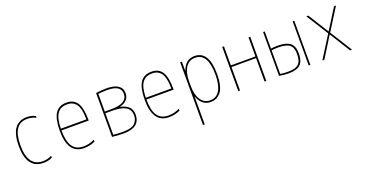

<svg xmlns="http://www.w3.org/2000/svg" viewBox="-33 -1217 4067 2124"><g transform="rotate(-20 2000.0 -155.0)"><path d="M291 -9.8Q343.8 -9.8 394.5 -35.2V-12.7Q342.8 10.7 291 9.8Q94.7 9.8 94.7 -259.8Q94.7 -324.2 106.4 -373.5Q118.2 -422.9 136.2 -452.1Q154.3 -481.4 180.2 -499Q206.1 -516.6 230.5 -523.4Q254.9 -530.3 283.2 -530.3Q337.9 -530.3 387.7 -506.8V-485.4Q336.9 -510.7 283.2 -509.8Q115.2 -509.8 115.2 -259.8Q115.2 -9.8 291 -9.8Z M753.9 -530.3Q839.8 -530.3 879.4 -467.8Q918.9 -405.3 918.9 -269.5V-259.8H598.6Q598.6 -131.8 640.1 -70.8Q681.6 -9.8 768.6 -9.8Q838.9 -9.8 899.4 -41V-18.6Q835.9 10.7 768.6 9.8Q578.1 9.8 579.1 -259.8Q579.1 -399.4 621.1 -464.8Q663.1 -530.3 753.9 -530.3ZM598.6 -280.3H899.4Q898.4 -352.5 886.2 -400.9Q874 -449.2 851.6 -471.7Q829.1 -494.1 806.6 -502Q784.2 -509.8 753.9 -509.8Q675.8 -509.8 638.2 -455.1Q600.6 -400.4 598.6 -280.3Z M1385.7 -406.2Q1385.7 -506.8 1225.6 -506.8Q1169.9 -506.8 1120.1 -501V-292H1197.3Q1385.7 -292 1385.7 -406.2ZM1429.7 -146.5Q1429.7 6.8 1236.3 6.8Q1162.1 6.8 1099.6 -1V-517.6Q1163.1 -526.4 1225.6 -527.3Q1313.5 -527.3 1359.9 -496.1Q1406.2 -464.8 1406.2 -406.2Q1406.2 -313.5 1297.9 -284.2V-282.2Q1429.7 -255.9 1429.7 -146.5ZM1410.2 -146.5Q1410.2 -208 1359.9 -240.2Q1309.6 -272.5 1197.3 -272.5H1120.1V-18.6Q1171.9 -12.7 1236.3 -12.7Q1291 -12.7 1328.6 -24.9Q1366.2 -37.1 1382.3 -59.1Q1398.4 -81.1 1404.3 -100.6Q1410.2 -120.1 1410.2 -146.5Z M1753.9 -530.3Q1839.8 -530.3 1879.4 -467.8Q1918.9 -405.3 1918.9 -269.5V-259.8H1598.6Q1598.6 -131.8 1640.1 -70.8Q1681.6 -9.8 1768.6 -9.8Q1838.9 -9.8 1899.4 -41V-18.6Q1835.9 10.7 1768.6 9.8Q1578.1 9.8 1579.1 -259.8Q1579.1 -399.4 1621.1 -464.8Q1663.1 -530.3 1753.9 -530.3ZM1598.6 -280.3H1899.4Q1898.4 -352.5 1886.2 -400.9Q1874 -449.2 1851.6 -471.7Q1829.1 -494.1 1806.6 -502Q1784.2 -509.8 1753.9 -509.8Q1675.8 -509.8 1638.2 -455.1Q1600.6 -400.4 1598.6 -280.3Z M2112.3 -107.4H2110.4V219.7H2089.8V-519.5H2110.4V-413.1H2112.3Q2155.3 -530.3 2259.8 -530.3Q2429.7 -530.3 2429.7 -259.8Q2429.7 -179.7 2415 -124Q2400.4 -68.4 2373.5 -40.5Q2346.7 -12.7 2319.8 -1.5Q2293 9.8 2259.8 9.8Q2155.3 9.8 2112.3 -107.4ZM2410.2 -259.8Q2410.2 -509.8 2259.8 -509.8Q2189.5 -509.8 2149.9 -450.2Q2110.4 -390.6 2110.4 -285.2V-235.4Q2110.4 -128.9 2150.4 -69.3Q2190.4 -9.8 2259.8 -9.8Q2334 -9.8 2372.1 -73.2Q2410.2 -136.7 2410.2 -259.8Z M2894.5 -519.5H2915V0H2894.5V-275.4H2605.5V0H2585V-519.5H2605.5V-294.9H2894.5Z M3414.1 0V-519.5H3433.6V0ZM3357.4 -165Q3357.4 -73.2 3315.9 -33.2Q3274.4 6.8 3176.8 6.8Q3118.2 6.8 3066.4 -3.9V-519.5H3085.9V-317.4Q3118.2 -323.2 3163.1 -323.2Q3265.6 -323.2 3311.5 -286.1Q3357.4 -249 3357.4 -165ZM3085.9 -296.9V-19.5Q3125 -12.7 3176.8 -12.7Q3265.6 -12.7 3301.3 -46.4Q3336.9 -80.1 3336.9 -165Q3336.9 -240.2 3297.4 -271.5Q3257.8 -302.7 3163.1 -302.7Q3116.2 -302.7 3085.9 -296.9Z M3751 -241.2H3749L3598.6 0H3575.2L3738.3 -259.8L3575.2 -519.5H3598.6L3749 -279.3H3751L3901.4 -519.5H3924.8L3761.7 -259.8L3924.8 0H3901.4Z"/></g></svg>

Font: Mgen+ 1m thin
Style: Regular
Weight: 100
Designer: [Source Han Sans]
Ryoko NISHIZUKA  (kana & ideographs); Paul D. Hunt (Latin, Greek & Cyrillic); Wenlong ZHANG  (bopomofo
Version: Version 1.059.20150602